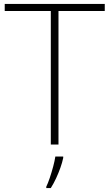

<svg xmlns="http://www.w3.org/2000/svg" viewBox="-20 -734 555 975"><path d="M277 0H238V-678H4V-714H512V-678H277ZM301 68Q296 92 286.5 118.5Q277 145 265 171Q253 197 238 221H215V214Q223 198 232.5 170Q242 142 250 112Q258 82 261 61H301Z"/></svg>

Font: Noto Sans Hebrew ExtraLight
Style: Regular
Weight: 250
Designer: Monotype Design Team
Foundry: Monotype Imaging Inc.
Version: Version 2.003